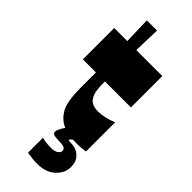

<svg xmlns="http://www.w3.org/2000/svg" viewBox="-274 -665 904 904"><g transform="rotate(45 178.0 -212.5)"><path d="M268 10Q208 10 172.5 -8.5Q137 -27 117 -67Q110 -82 106 -102.5Q102 -123 100.5 -146.5Q99 -170 99 -194Q99 -207 99 -219.5Q99 -232 99 -244.5Q99 -257 99 -268.5Q99 -280 99 -291H12V-500H99L95 -634H163L159 -500H332V-291H159Q159 -284 159 -278Q159 -272 159 -266Q160 -254 161 -240.5Q162 -227 166 -214.5Q170 -202 178 -191Q186 -180 200 -174Q214 -168 236 -168Q257 -168 281 -173.5Q305 -179 329 -189V5Q313 8 297.5 9Q282 10 268 10ZM140 202V103Q157 107 170.5 108.5Q184 110 195 110Q225 110 237 101Q249 92 249 82Q249 69 237 64.5Q225 60 203 60Q184 60 172 57Q160 54 160 43Q160 32 166 21Q172 10 180 -3H264Q248 8 241 13.5Q234 19 234 22Q234 26 237 26.5Q240 27 251 27Q258 27 270 29Q282 31 293 37Q306 44 318.5 60Q331 76 331 108Q331 147 298 178Q265 209 206 209Q191 209 176.5 207.5Q162 206 140 202Z"/></g></svg>

Font: Ojuju ExtraBold
Style: Regular
Weight: 800
Designer: Chisaokwu Joboson, Mirko Velimirovic
Foundry: Udi Foundry
Version: Version 1.000